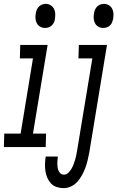

<svg xmlns="http://www.w3.org/2000/svg" viewBox="-60 -763 609 996"><path d="M174 -618Q160 -618 148.5 -624.5Q137 -631 131 -642.5Q125 -654 124 -667.5Q123 -681 126 -695Q127 -704 131 -713Q135 -722 142 -729Q149 -736 158.5 -739.5Q168 -743 177 -743Q191 -743 202.5 -736Q214 -729 220 -717.5Q226 -706 226.5 -692.5Q227 -679 225 -665Q224 -656 220 -647Q216 -638 208.5 -631Q201 -624 192 -621Q183 -618 174 -618ZM-40 0 -38 -70H47L111 -460H43L45 -530H187L111 -70H179L177 0ZM475 -618Q462 -618 450.5 -624.5Q439 -631 433 -642.5Q427 -654 426 -667.5Q425 -681 428 -695Q429 -704 433 -713Q437 -722 444 -729Q451 -736 460.5 -739.5Q470 -743 479 -743Q493 -743 504.5 -736Q516 -729 522 -717.5Q528 -706 528.5 -692.5Q529 -679 527 -665Q525 -656 521.5 -647Q518 -638 510.5 -631Q503 -624 494 -621Q485 -618 475 -618ZM270 213Q251 213 233.5 207Q216 201 204 188Q192 175 185 158.5Q178 142 175.5 124Q173 106 173.5 87Q174 68 177 49H240Q238 63 237.5 77.5Q237 92 239 106Q241 120 249 131.5Q257 143 272 143Q284 143 294 133.5Q304 124 310.5 113Q317 102 321.5 90Q326 78 329.5 66.5Q333 55 335.5 42.5Q338 30 340 18L419 -460H347L349 -530H495L403 29Q399 49 394.5 68.5Q390 88 383 107Q376 126 366 144.5Q356 163 342 179Q328 195 308.5 204Q289 213 270 213Z"/></svg>

Font: Iosevka Curly Slab Oblique
Style: Regular
Weight: 400
Italic angle: -9°
Monospace: yes
Designer: Belleve Invis
Foundry: Belleve Invis
Version: Version 11.1.0; ttfautohint (v1.8.3)